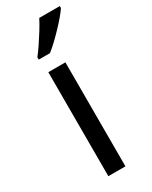

<svg xmlns="http://www.w3.org/2000/svg" viewBox="-200 -811 678 857"><g transform="rotate(-30 138.5 -383.0)"><path d="M173 0H85V-536H173ZM277 -756Q268 -742 251 -722Q234 -702 213.5 -680.5Q193 -659 172.5 -639.5Q152 -620 134 -606H76V-618Q91 -637 108.5 -663Q126 -689 143 -716.5Q160 -744 171 -766H277Z"/></g></svg>

Font: Noto Sans Symbols
Style: Regular
Weight: 400
Designer: Monotype Design Team
Foundry: Monotype Imaging Inc.
Version: Version 2.002